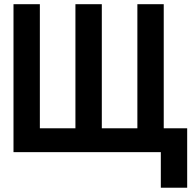

<svg xmlns="http://www.w3.org/2000/svg" viewBox="-20 -710 904 896"><path d="M43 -690.4H166V-111.3H332V-690.4H455.1V-111.3H621.1V-690.4H744.1V-111.3H853.5V166H730.5V0H43Z"/></svg>

Font: Dinish Condensed
Style: Bold
Weight: 700
Width: 3
Designer: Bert Driehuis
Foundry: Playbeing
Version: Version 3.006; git-39231f3c-release